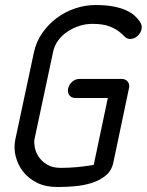

<svg xmlns="http://www.w3.org/2000/svg" viewBox="-20 -744 584 764"><path d="M540 -652Q546 -640 543 -627Q540 -613 527.5 -601Q515 -589 497 -589Q485 -589 476 -598.5Q467 -608 453 -619Q439 -630 414.5 -639.5Q390 -649 347 -649Q321 -649 296 -641Q271 -633 249 -618.5Q227 -604 211.5 -583Q196 -562 191 -536L117 -189Q115 -177 118.5 -157.5Q122 -138 134 -120Q146 -102 167.5 -89Q189 -76 222 -76Q253 -76 286.5 -79Q320 -82 353 -88L409 -354H281Q264 -354 256 -365Q248 -376 251 -392Q255 -408 267.5 -419Q280 -430 297 -430H463Q480 -430 488.5 -419Q497 -408 493 -392L431 -97Q424 -64 399.5 -44.5Q375 -25 343.5 -15.5Q312 -6 278 -3Q244 0 218 0H206Q161 0 127 -17Q93 -34 72 -61Q51 -88 42.5 -121.5Q34 -155 41 -189L115 -536Q124 -578 148.5 -613Q173 -648 206 -672.5Q239 -697 279 -710.5Q319 -724 360 -724Q402 -724 432.5 -718Q463 -712 484 -702Q505 -692 518.5 -679Q532 -666 540 -652Z"/></svg>

Font: VDS Compensated
Style: Light Italic
Weight: 300
Italic angle: -12°
Designer: artmaker
Foundry: artmaker
Version: Version 1.000 2012 initial release